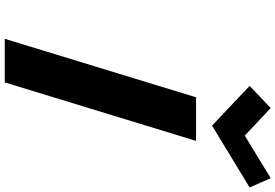

<svg xmlns="http://www.w3.org/2000/svg" viewBox="-200 -988 1187 828"><g transform="rotate(90 394.0 -573.5)"><path d="M445.6 -1147 349.7 -1056 521.2 -894 788 -1056 747.8 -1147 564.3 -1035ZM587.1 -825H399.1L146.9 0H334.9Z"/></g></svg>

Font: Hussar
Style: BdSuprConOblThree
Weight: 700
Foundry: Cannot Into Space Fonts
Version: Version 2.00